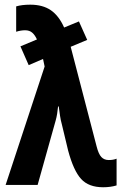

<svg xmlns="http://www.w3.org/2000/svg" viewBox="-20 -787 520 817"><path d="M3.9 0 169.9 -503.9 163.1 -536.1 102.1 -509.8 66.9 -589.8 137.2 -619.1Q128.9 -637.7 117.2 -647.9Q105.5 -658.2 86.9 -658.2Q68.8 -658.2 48.8 -651.9V-759.8Q73.2 -767.1 108.9 -767.1Q161.6 -767.1 196 -743.7Q230.5 -720.2 252.9 -669.9L315.9 -695.8L351.1 -617.2L280.8 -587.9L391.1 -164.1Q399.4 -131.3 411.4 -118.7Q423.3 -106 442.9 -106Q462.4 -106 476.1 -111.8V2Q450.2 9.8 418.9 9.8Q357.4 9.8 325.2 -25.4Q293 -60.5 270 -146L243.2 -257.8Q238.3 -274.9 235.4 -294.7Q232.4 -314.5 230 -334H227.1Q225.6 -317.4 223.1 -302.5Q220.7 -287.6 216.8 -273.9L140.1 0Z"/></svg>

Font: Open Sans Condensed
Style: Bold
Weight: 700
Width: 3
Designer: Monotype Design Team
Foundry: Monotype Imaging Inc.
Version: Version 3.003; ttfautohint (v1.8.4)